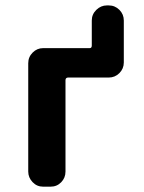

<svg xmlns="http://www.w3.org/2000/svg" viewBox="-20 -700 540 720"><path d="M387.7 -679.7Q411.1 -679.7 427.7 -663.1Q444.3 -646.5 444.3 -623V-465.8Q444.3 -442.4 427.7 -425.8Q411.1 -409.2 387.7 -409.2H235.4Q226.6 -409.2 225.6 -400.4V-56.6Q225.6 -33.2 209.5 -16.6Q193.4 0 169.9 0H141.6Q118.2 0 102.1 -17.1Q85.9 -34.2 85.9 -56.6V-462.9Q85.9 -486.3 102.5 -502.9Q119.1 -519.5 141.6 -519.5H316.4Q324.2 -519.5 324.2 -529.3V-623Q324.2 -646.5 341.3 -663.1Q358.4 -679.7 380.9 -679.7Z"/></svg>

Font: Rounded Mgen+ 1m bold
Style: Bold
Weight: 700
Designer: [Source Han Sans]
Ryoko NISHIZUKA  (kana & ideographs); Paul D. Hunt (Latin, Greek & Cyrillic); Wenlong ZHANG  (bopomofo
Version: Version 1.059.20150602